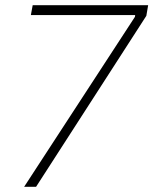

<svg xmlns="http://www.w3.org/2000/svg" viewBox="-20 -720 591 740"><path d="M73 0H119L544 -659L551 -700H106L99 -662H501L500 -655Z"/></svg>

Font: Fixel Display 20240404 ExLight
Style: Italic
Weight: 200
Italic angle: -10°
Designer: AlfaBravo + MacPaw
Foundry: Kyrylo Tkachov, Marchela Mozhyna, Serhii Makarenko, Maria Weinstein, Zakhar Kryvoshyya
Version: Version 1.211;Glyphs 3.2 (3225)